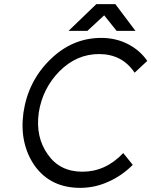

<svg xmlns="http://www.w3.org/2000/svg" viewBox="-20 -895 731 927"><path d="M311 -746H402L483 -821L543 -746H634L537 -875H445ZM469 -712Q328 -712 221 -606Q168 -554 136 -490Q104 -426 93 -350Q83 -275 97 -211Q111 -147 148 -94Q225 12 367 12Q439 12 504 -18Q536 -32 565.5 -52.5Q595 -73 621 -99L575 -156Q490 -66 378 -66Q269 -66 211 -149Q181 -191 170 -241Q159 -291 167 -350Q176 -409 201 -459Q226 -509 267 -551Q350 -634 458 -634Q570 -634 630 -544L691 -601Q673 -627 650 -647Q627 -667 598 -682Q569 -697 536.5 -704.5Q504 -712 469 -712Z"/></svg>

Font: Unageo
Style: Regular-Italic
Weight: 400
Designer: Richard Sepsi
Foundry: Richard Sepsi
Version: Version 2.000